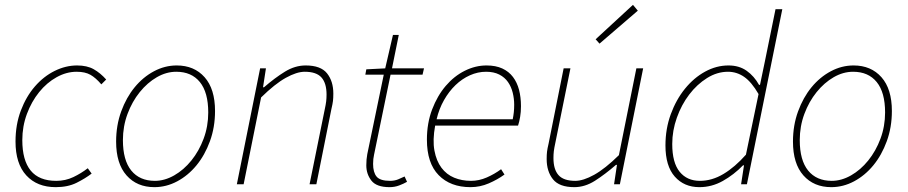

<svg xmlns="http://www.w3.org/2000/svg" viewBox="-20 -760 3745 792"><path d="M210 12Q133 12 88.5 -36.5Q44 -85 44 -176Q44 -246 66 -304Q88 -362 124 -403.5Q160 -445 205.5 -467.5Q251 -490 298 -490Q339 -490 366.5 -474.5Q394 -459 418 -432L398 -412Q375 -439 353 -451.5Q331 -464 296 -464Q254 -464 213.5 -441.5Q173 -419 141.5 -380Q110 -341 91 -290Q72 -239 72 -182Q72 -99 106.5 -56.5Q141 -14 212 -14Q250 -14 282.5 -29.5Q315 -45 342 -66L358 -44Q332 -24 296 -6Q260 12 210 12Z M617 12Q545 12 502 -36.5Q459 -85 459 -176Q459 -243 480 -300.5Q501 -358 535.5 -400Q570 -442 615 -466Q660 -490 709 -490Q781 -490 824 -441.5Q867 -393 867 -302Q867 -235 846 -177.5Q825 -120 790.5 -78Q756 -36 711 -12Q666 12 617 12ZM619 -14Q659 -14 698.5 -36.5Q738 -59 769.5 -98Q801 -137 820 -188Q839 -239 839 -296Q839 -379 804.5 -421.5Q770 -464 707 -464Q666 -464 627 -441.5Q588 -419 556.5 -380Q525 -341 506 -290Q487 -239 487 -182Q487 -99 521.5 -56.5Q556 -14 619 -14Z M957 0 1053 -478H1077L1065 -400H1069Q1114 -439 1155.5 -464.5Q1197 -490 1241 -490Q1303 -490 1329 -457.5Q1355 -425 1355 -374Q1355 -356 1353.5 -343.5Q1352 -331 1347 -310L1285 0H1257L1319 -306Q1324 -329 1325.5 -342Q1327 -355 1327 -370Q1327 -417 1306 -440.5Q1285 -464 1237 -464Q1204 -464 1159 -439Q1114 -414 1057 -358L985 0Z M1587 12Q1533 12 1512 -15Q1491 -42 1491 -78Q1491 -92 1492 -102Q1493 -112 1495 -124L1563 -452H1487L1491 -474L1569 -478L1601 -616H1625L1597 -478H1729L1723 -452H1591L1523 -122Q1521 -113 1520 -104Q1519 -95 1519 -84Q1519 -49 1533.5 -31.5Q1548 -14 1589 -14Q1607 -14 1622 -20Q1637 -26 1649 -32L1659 -10Q1645 -2 1626.5 5Q1608 12 1587 12Z M1741 -184Q1741 -252 1762.5 -308.5Q1784 -365 1818.5 -405.5Q1853 -446 1897 -468Q1941 -490 1987 -490Q2025 -490 2052 -477.5Q2079 -465 2096 -442.5Q2113 -420 2121 -389.5Q2129 -359 2129 -322Q2129 -298 2125.5 -277.5Q2122 -257 2117 -242H1775Q1764 -182 1772 -139Q1780 -96 1801 -68Q1822 -40 1853.5 -27Q1885 -14 1923 -14Q1956 -14 1988 -28Q2020 -42 2047 -62L2061 -40Q2032 -19 1996 -3.5Q1960 12 1921 12Q1838 12 1789.5 -37.5Q1741 -87 1741 -184ZM1781 -268H2095Q2098 -283 2099.5 -297Q2101 -311 2101 -328Q2101 -353 2095 -377.5Q2089 -402 2075.5 -421.5Q2062 -441 2039.5 -452.5Q2017 -464 1985 -464Q1951 -464 1918.5 -449.5Q1886 -435 1859 -409Q1832 -383 1811.5 -347Q1791 -311 1781 -268Z M2453 -580 2437 -598 2591 -740 2611 -716ZM2633 -478 2537 0H2513L2525 -80H2521Q2476 -41 2434.5 -14.5Q2393 12 2349 12Q2287 12 2261 -20.5Q2235 -53 2235 -104Q2235 -122 2236.5 -134.5Q2238 -147 2243 -168L2305 -478H2333L2271 -172Q2266 -149 2264.5 -136Q2263 -123 2263 -108Q2263 -61 2284 -37.5Q2305 -14 2353 -14Q2386 -14 2431 -39Q2476 -64 2533 -120L2605 -478Z M3115 -410 3135 -506 3179 -722H3207L3061 0H3037L3049 -78H3045Q3007 -39 2961.5 -13.5Q2916 12 2865 12Q2802 12 2763.5 -31.5Q2725 -75 2725 -160Q2725 -229 2747 -289Q2769 -349 2805.5 -394Q2842 -439 2888.5 -464.5Q2935 -490 2985 -490Q3029 -490 3060 -468Q3091 -446 3111 -410ZM2867 -14Q2917 -14 2964.5 -42.5Q3012 -71 3057 -122L3109 -372Q3080 -422 3049.5 -443Q3019 -464 2983 -464Q2938 -464 2896.5 -438Q2855 -412 2823 -370Q2791 -328 2772 -274.5Q2753 -221 2753 -166Q2753 -89 2783.5 -51.5Q2814 -14 2867 -14Z M3409 12Q3337 12 3294 -36.5Q3251 -85 3251 -176Q3251 -243 3272 -300.5Q3293 -358 3327.5 -400Q3362 -442 3407 -466Q3452 -490 3501 -490Q3573 -490 3616 -441.5Q3659 -393 3659 -302Q3659 -235 3638 -177.5Q3617 -120 3582.5 -78Q3548 -36 3503 -12Q3458 12 3409 12ZM3411 -14Q3451 -14 3490.5 -36.5Q3530 -59 3561.5 -98Q3593 -137 3612 -188Q3631 -239 3631 -296Q3631 -379 3596.5 -421.5Q3562 -464 3499 -464Q3458 -464 3419 -441.5Q3380 -419 3348.5 -380Q3317 -341 3298 -290Q3279 -239 3279 -182Q3279 -99 3313.5 -56.5Q3348 -14 3411 -14Z"/></svg>

Font: TypoPRO Source Sans Pro
Style: Italic
Weight: 200
Italic angle: -11°
Designer: Paul D. Hunt
Foundry: Adobe Systems Incorporated
Version: Version 1.075;PS 2.000;hotconv 1.0.86;makeotf.lib2.5.63406